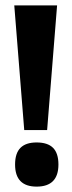

<svg xmlns="http://www.w3.org/2000/svg" viewBox="-20 -680 269 713"><path d="M70 -197 33 -660H192L155 -197ZM116 13Q76 13 56 -7.5Q36 -28 36 -69Q36 -111 56 -131Q76 -151 116 -151Q157 -151 177 -131Q197 -111 197 -69Q197 13 116 13Z"/></svg>

Font: Bricolage Grotesque 72pt SemiCondensed
Style: Bold
Weight: 700
Width: 4
Designer: Mathieu Triay
Foundry: Atelier Triay
Version: Version 1.001;gftools[0.9.33.dev8+g029e19f]